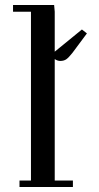

<svg xmlns="http://www.w3.org/2000/svg" viewBox="-20 -749 397 769"><path d="M32.2 -702.1V-729H196.8L199.2 -702.1V-542L308.1 -630.9L328.1 -615.2L270 -537.1Q254.9 -518.1 245.4 -511.5Q235.8 -504.9 221.2 -504.9Q215.8 -504.9 210.2 -506.8Q204.6 -508.8 202.1 -510.7L199.2 -512.2V-25.9H272V0H58.1V-25.9H104V-702.1Z"/></svg>

Font: Dehuti Alt
Style: Bold
Weight: 700
Version: Version 1.2